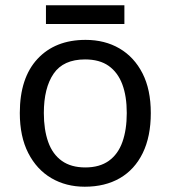

<svg xmlns="http://www.w3.org/2000/svg" viewBox="-20 -697 645 727"><path d="M301 10Q230 10 174.5 -22.5Q119 -55 87 -117.5Q55 -180 55 -269Q55 -402 122 -474Q189 -546 304 -546Q377 -546 432.5 -513.5Q488 -481 519.5 -419.5Q551 -358 551 -269Q551 -180 520.5 -117.5Q490 -55 434 -22.5Q378 10 301 10ZM303 -63Q357 -63 392 -88Q427 -113 443.5 -159.5Q460 -206 460 -269Q460 -333 443 -378Q426 -423 391.5 -447.5Q357 -472 302 -472Q220 -472 183 -418Q146 -364 146 -269Q146 -206 162.5 -159.5Q179 -113 214 -88Q249 -63 303 -63ZM451 -677V-606H154V-677Z"/></svg>

Font: Noto Sans Symbols
Style: Regular
Weight: 400
Designer: Monotype Design Team
Foundry: Monotype Imaging Inc.
Version: Version 2.002